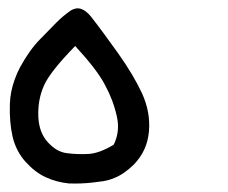

<svg xmlns="http://www.w3.org/2000/svg" viewBox="-20 -254 540 455"><path d="M143.1 180.7Q128.4 179.2 114.7 175.5Q101.1 171.9 88.4 166Q63 154.3 40.5 129.4Q18.1 104.5 9.8 69.8Q2 35.6 3.4 -7.8Q3.9 -22.9 6.8 -37.4Q9.8 -51.8 14.9 -65.9Q20 -80.1 27.3 -94.2Q49.8 -135.3 74.2 -160.2Q98.1 -184.6 112.8 -199.7Q127.9 -215.3 147.5 -229Q160.2 -236.8 172.1 -232.9Q184.1 -229 195.8 -214.4Q210 -196.3 225.8 -174.8Q241.7 -153.3 259.8 -127.9Q295.9 -77.1 316.4 -33.2Q336.9 11.7 333 57.1Q329.1 103 297.4 135.7Q286.6 146.5 275.1 154.5Q263.7 162.6 251.2 167.7Q238.8 172.9 225.1 175.3Q211.9 177.2 198.5 178.7Q185.1 180.2 171.4 180.7Q157.7 181.2 143.6 180.7ZM249.5 88.9Q265.1 57.1 256.8 21.5Q248.5 -16.6 228.5 -53.2Q210 -88.9 158.2 -145Q98.1 -83.5 84 -50.8Q69.3 -17.6 70.8 22Q72.3 60.1 93.3 83Q104 94.7 115 101.1Q126 107.4 138.2 108.9Q163.1 112.3 189.9 110.8Q215.3 109.4 249.5 88.9Z"/></svg>

Font: NaikaiFont
Style: SemiBold
Weight: 600
Version: Version 1.89